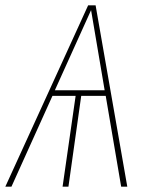

<svg xmlns="http://www.w3.org/2000/svg" viewBox="-29 -701 563 721"><path d="M426 0 368 -341H276L228 0H206L255 -341H168L14 0H-9L302 -681H330L449 0ZM177 -362H364L313 -663Z"/></svg>

Font: Fira Sans Condensed Thin
Style: Italic
Weight: 250
Width: 3
Italic angle: -8°
Designer: Carrois Corporate & Edenspiekermann AG
Foundry: Carrois Corporate GbR & Edenspiekermann AG
Version: Version 4.203